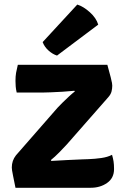

<svg xmlns="http://www.w3.org/2000/svg" viewBox="-20 -842 564 862"><path d="M238.5 -358.5Q247 -367.5 261 -381.5Q275 -395.5 290 -409.2Q305 -423 316 -431.5L314 -434.5Q291 -432 261.8 -430.2Q232.5 -428.5 207.2 -427.5Q182 -426.5 171 -426.5H55Q51.5 -441 50.5 -453.8Q49.5 -466.5 49.5 -479Q49.5 -499.5 52.2 -515.2Q55 -531 60 -551H462Q472.5 -513.5 477 -495.2Q481.5 -477 482.8 -469.5Q484 -462 484 -457.5Q484 -444.5 480.8 -431.5Q477.5 -418.5 466.5 -406L279.5 -193Q267 -179 246.2 -158Q225.5 -137 208.5 -123.5L210.5 -119.5Q245 -122 282.2 -123.5Q319.5 -125 349.5 -126.5L378 -127.5Q405.5 -128.5 434.2 -132.5Q463 -136.5 483 -147Q487.5 -131.5 489.8 -117.5Q492 -103.5 492 -83Q492 -42.5 461 -20.8Q430 1 387.5 1H49.5Q42.5 -33.5 39 -51Q35.5 -68.5 34.2 -76.5Q33 -84.5 33 -90Q33 -121 51.5 -144.5ZM327 -821.5Q354.5 -813 383.2 -787.2Q412 -761.5 421 -731.5L236 -592.5Q216.5 -598.5 198 -615Q179.5 -631.5 171.5 -653Z"/></svg>

Font: Signika SC
Style: Bold
Weight: 700
Designer: Anna Giedryś
Foundry: Anna Giedryś
Version: Version 2.000; ttfautohint (v1.8.3) -l 8 -r 50 -G 200 -x 9 -